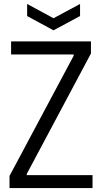

<svg xmlns="http://www.w3.org/2000/svg" viewBox="-20 -949 515 969"><path d="M117 -929 250 -857 384 -929V-868L250 -796L117 -868ZM28 -61 352 -668V-674H36V-740H439V-679L115 -71V-65H447V0H28Z"/></svg>

Font: Encode Sans Compressed
Style: Regular
Weight: 400
Designer: Pablo Impallari, Andres Torresi
Foundry: Pablo Impallari, Andres Torresi
Version: Version 1.000; ttfautohint (v1.00) -l 8 -r 50 -G 200 -x 14 -